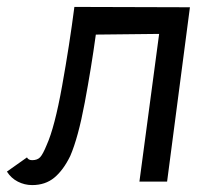

<svg xmlns="http://www.w3.org/2000/svg" viewBox="-58 -525 630 555"><path d="M-38 -29 20 -70Q24 -62 35 -62Q50 -62 58 -70.5Q66 -79 77 -106Q100 -157 121.5 -276.5Q143 -396 157 -505L491 -504L425 0H345L402 -427L219 -425Q206 -330 187 -228.5Q168 -127 145 -74Q125 -33 99 -11.5Q73 10 35 10Q13 10 -6.5 0Q-26 -10 -38 -29Z"/></svg>

Font: Bellota
Style: Bold Italic
Weight: 700
Italic angle: -7.5°
Designer: Kemie Guaida
Foundry: Kemie Guaida
Version: Version 4.001